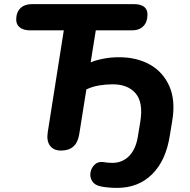

<svg xmlns="http://www.w3.org/2000/svg" viewBox="-20 -725 927 936"><path d="M551 191Q530 191 507.5 189Q485 187 468 183Q439 176 428 156Q417 136 421.5 114Q426 92 442 77Q458 62 483 65Q495 67 505.5 68Q516 69 528 69Q576 69 609 36Q642 3 652 -59L664 -132Q679 -225 641.5 -269.5Q604 -314 529 -314Q497 -314 463.5 -308.5Q430 -303 401 -289L366 -69Q353 9 278 9Q241 9 223.5 -15Q206 -39 213 -82L291 -577H127Q95 -577 77 -591Q59 -605 59 -629Q59 -665 79.5 -685Q100 -705 136 -705H631Q699 -705 699 -654Q699 -618 679 -597.5Q659 -577 623 -577H447L422 -421Q448 -432 484.5 -439Q521 -446 560 -446Q647 -446 711 -410Q775 -374 805.5 -305Q836 -236 820 -138L808 -65Q789 58 721.5 124.5Q654 191 551 191Z"/></svg>

Font: Nunito ExtraBold
Style: Italic
Weight: 800
Italic angle: -9°
Designer: Vernon Adams
Foundry: Vernon Adams
Version: Version 3.601; ttfautohint (v1.8.2.53-6de2)